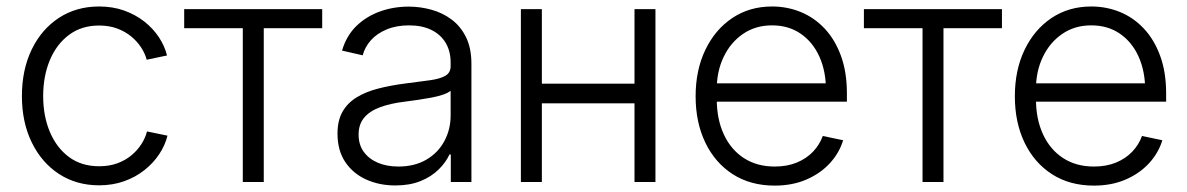

<svg xmlns="http://www.w3.org/2000/svg" viewBox="-20 -564 3680 595"><path d="M287.1 10.3Q216.8 10.3 162.8 -24.9Q108.9 -60.1 78.4 -122.6Q47.9 -185.1 47.9 -266.1Q47.9 -348.1 78.4 -410.9Q108.9 -473.6 162.8 -508.8Q216.8 -543.9 287.1 -543.9Q329.1 -543.9 364.3 -531.5Q399.4 -519 426.8 -497.6Q454.1 -476.1 472.2 -449Q490.2 -421.9 497.6 -392.1L434.6 -378.9Q429.7 -397.9 417.5 -416.7Q405.3 -435.5 386.7 -450.9Q368.2 -466.3 343.3 -475.6Q318.4 -484.9 287.1 -484.9Q232.9 -484.9 194.1 -456.1Q155.3 -427.2 134.5 -377.7Q113.8 -328.1 113.8 -266.1Q113.8 -204.6 134.5 -155.3Q155.3 -106 193.8 -77.4Q232.4 -48.8 287.1 -48.8Q318.8 -48.8 344 -58.1Q369.1 -67.4 387.7 -83Q406.2 -98.6 418.5 -117.9Q430.7 -137.2 435.5 -156.7L499 -143.6Q491.7 -113.8 473.4 -86.2Q455.1 -58.6 427.7 -36.9Q400.4 -15.1 364.7 -2.4Q329.1 10.3 287.1 10.3Z M732.4 0V-476.6H550.8V-535.6H978.5V-476.6H797.4V0Z M1205.1 10.7Q1155.8 10.7 1115 -7.6Q1074.2 -25.9 1050 -61.8Q1025.9 -97.7 1025.9 -149.9Q1025.9 -190.4 1041.3 -217.5Q1056.6 -244.6 1084.7 -262Q1112.8 -279.3 1151.1 -289.3Q1189.5 -299.3 1235.4 -305.2Q1281.7 -311 1313 -315.4Q1344.2 -319.8 1360.4 -329.3Q1376.5 -338.9 1376.5 -358.9V-370.1Q1376.5 -405.3 1361.1 -431.2Q1345.7 -457 1316.9 -471.2Q1288.1 -485.4 1247.6 -485.4Q1208.5 -485.4 1178.5 -472.9Q1148.4 -460.4 1129.6 -439.5Q1110.8 -418.5 1104 -392.6L1040 -407.2Q1053.2 -452.6 1083.7 -482.7Q1114.3 -512.7 1156.5 -528.1Q1198.7 -543.5 1246.6 -543.5Q1282.2 -543.5 1316.9 -533.9Q1351.6 -524.4 1379.6 -503.4Q1407.7 -482.4 1424.3 -448.5Q1440.9 -414.6 1440.9 -366.2V0H1377V-85.4H1373Q1361.8 -61 1339.4 -38.8Q1316.9 -16.6 1283.4 -2.9Q1250 10.7 1205.1 10.7ZM1214.4 -47.9Q1264.6 -47.9 1301 -69.1Q1337.4 -90.3 1356.9 -126.5Q1376.5 -162.6 1376.5 -206.5V-282.7Q1369.1 -276.4 1353.8 -271Q1338.4 -265.6 1317.9 -261.7Q1297.4 -257.8 1275.6 -254.6Q1253.9 -251.5 1234.9 -249Q1189.9 -243.7 1157.7 -231.7Q1125.5 -219.7 1108.4 -199.2Q1091.3 -178.7 1091.3 -147Q1091.3 -115.2 1107.4 -93.3Q1123.5 -71.3 1151.1 -59.6Q1178.7 -47.9 1214.4 -47.9Z M1962.9 -304.7V-243.7H1643.1V-304.7ZM1659.2 -535.6V0H1594.2V-535.6ZM2011.2 -535.6V0H1946.3V-535.6Z M2380.9 11.2Q2305.7 11.2 2250.7 -24.2Q2195.8 -59.6 2165.8 -122.1Q2135.7 -184.6 2135.7 -265.6Q2135.7 -346.7 2165.8 -409.4Q2195.8 -472.2 2249.3 -508.1Q2302.7 -543.9 2372.6 -543.9Q2419.9 -543.9 2461.9 -526.6Q2503.9 -509.3 2535.9 -475.1Q2567.9 -440.9 2586.2 -390.6Q2604.5 -340.3 2604.5 -274.9V-249H2176.3V-305.7H2568.8L2539.6 -285.2Q2539.6 -343.3 2519.3 -388.4Q2499 -433.6 2461.4 -459.5Q2423.8 -485.4 2372.6 -485.4Q2321.3 -485.4 2282.7 -459Q2244.1 -432.6 2222.7 -387.9Q2201.2 -343.3 2201.2 -288.1V-257.3Q2201.2 -194.8 2223.1 -147.5Q2245.1 -100.1 2285.4 -74Q2325.7 -47.9 2380.9 -47.9Q2419.4 -47.9 2449.5 -60.3Q2479.5 -72.8 2499.8 -94.2Q2520 -115.7 2529.8 -142.6L2592.8 -129.4Q2581.1 -90.3 2551.8 -58.3Q2522.5 -26.4 2479 -7.6Q2435.5 11.2 2380.9 11.2Z M2838.9 0V-476.6H2657.2V-535.6H3085V-476.6H2903.8V0Z M3370.1 11.2Q3294.9 11.2 3240 -24.2Q3185.1 -59.6 3155 -122.1Q3125 -184.6 3125 -265.6Q3125 -346.7 3155 -409.4Q3185.1 -472.2 3238.5 -508.1Q3292 -543.9 3361.8 -543.9Q3409.2 -543.9 3451.2 -526.6Q3493.2 -509.3 3525.1 -475.1Q3557.1 -440.9 3575.4 -390.6Q3593.8 -340.3 3593.8 -274.9V-249H3165.5V-305.7H3558.1L3528.8 -285.2Q3528.8 -343.3 3508.5 -388.4Q3488.3 -433.6 3450.7 -459.5Q3413.1 -485.4 3361.8 -485.4Q3310.5 -485.4 3272 -459Q3233.4 -432.6 3211.9 -387.9Q3190.4 -343.3 3190.4 -288.1V-257.3Q3190.4 -194.8 3212.4 -147.5Q3234.4 -100.1 3274.7 -74Q3314.9 -47.9 3370.1 -47.9Q3408.7 -47.9 3438.7 -60.3Q3468.8 -72.8 3489 -94.2Q3509.3 -115.7 3519 -142.6L3582 -129.4Q3570.3 -90.3 3541 -58.3Q3511.7 -26.4 3468.3 -7.6Q3424.8 11.2 3370.1 11.2Z"/></svg>

Font: Inter 20pt Light
Style: Regular
Weight: 300
Version: Version 4.001;git-66647c0bb